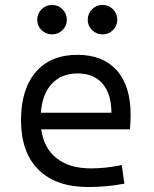

<svg xmlns="http://www.w3.org/2000/svg" viewBox="-20 -750 626 780"><path d="M337.9 9.8Q207.5 9.8 136.5 -60.5Q65.4 -130.9 65.4 -261.7Q65.4 -387.7 125.5 -457.5Q185.5 -527.3 294.9 -527.3Q397.9 -527.3 454.3 -464.4Q510.7 -401.4 510.7 -283.2Q510.7 -250.5 507.8 -224.6H147.5Q158.2 -147.5 210.4 -106.7Q262.7 -65.9 349.6 -65.9Q410.2 -65.9 474.6 -79.6L485.4 -3.9Q445.3 3.9 407.7 6.8Q370.1 9.8 337.9 9.8ZM146 -292H432.6Q432.6 -368.7 396.5 -410.2Q360.4 -451.7 295.9 -451.7Q230 -451.7 190.9 -410.2Q151.9 -368.7 146 -292ZM191.4 -610.4Q166.5 -610.4 148.9 -627.7Q131.3 -645 131.3 -669.9Q131.3 -694.8 148.9 -712.4Q166.5 -730 191.4 -730Q216.3 -730 233.9 -712.4Q251.5 -694.8 251.5 -669.9Q251.5 -645 233.9 -627.7Q216.3 -610.4 191.4 -610.4ZM396.5 -610.4Q371.6 -610.4 354 -627.7Q336.4 -645 336.4 -669.9Q336.4 -694.8 354 -712.4Q371.6 -730 396.5 -730Q421.4 -730 439 -712.4Q456.5 -694.8 456.5 -669.9Q456.5 -645 439 -627.7Q421.4 -610.4 396.5 -610.4Z"/></svg>

Font: Cascadia Mono NF SemiLight
Style: Regular
Weight: 350
Monospace: yes
Designer: Aaron Bell
Foundry: Saja Typeworks
Version: Version 2404.023; ttfautohint (v1.8.4)